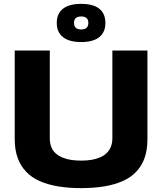

<svg xmlns="http://www.w3.org/2000/svg" viewBox="-20 -961 837 991"><path d="M56 -243V-700H237V-248Q237 -221 245 -201.5Q253 -182 268 -169Q283 -156 303.5 -147.5Q324 -139 348 -135.5Q372 -132 399 -132Q428 -132 452 -136Q476 -140 496 -148.5Q516 -157 530 -170.5Q544 -184 552 -203Q560 -222 560 -248V-700H741V-243Q741 -188 726.5 -146.5Q712 -105 683.5 -75Q655 -45 613.5 -26.5Q572 -8 518 1Q464 10 398 10Q334 10 280 1Q226 -8 184.5 -26.5Q143 -45 114.5 -75Q86 -105 71 -146.5Q56 -188 56 -243ZM399 -744Q337 -744 305 -769.5Q273 -795 273 -842Q273 -891 305 -916Q337 -941 399 -941Q461 -941 492.5 -916Q524 -891 524 -842Q524 -795 492.5 -769.5Q461 -744 399 -744ZM399 -809Q436 -809 436 -843Q436 -876 399 -876Q362 -876 362 -843Q362 -809 399 -809Z"/></svg>

Font: Georama SemiExpanded
Style: Bold
Weight: 700
Width: 6
Designer: Jean-Baptiste Levee
Foundry: Production Type
Version: Version 1.001